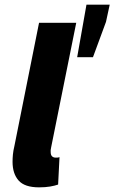

<svg xmlns="http://www.w3.org/2000/svg" viewBox="-20 -794 492 826"><path d="M148 12Q86 12 60 -17.5Q34 -47 34 -98Q34 -113 35.5 -129Q37 -145 42 -166L148 -696H308L200 -160Q198 -152 198 -148.5Q198 -145 198 -141Q198 -127 204 -121.5Q210 -116 218 -116Q223 -116 226.5 -116Q230 -116 236 -118L230 0Q216 5 195.5 8.5Q175 12 148 12ZM312 -548 352 -774H452L436 -700L380 -548Z"/></svg>

Font: mr_Source Sans Pro
Style: Italic
Weight: 900
Italic angle: -11°
Designer: Paul D. Hunt
Foundry: Adobe Systems Incorporated
Version: Version 1.076;July 10, 2024;FontCreator 11.5.0.2430 64-bit